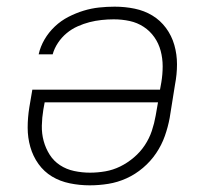

<svg xmlns="http://www.w3.org/2000/svg" viewBox="-20 -548 640 576"><path d="M249 8Q219 8 189.5 2Q160 -4 136 -18.5Q112 -33 95.5 -56Q79 -79 71 -107Q63 -135 63 -165Q63 -195 68 -226L77 -279H460L464 -301Q468 -325 468 -349Q468 -373 462 -395.5Q456 -418 443 -436.5Q430 -455 411 -467.5Q392 -480 369 -485Q346 -490 321 -490Q303 -490 284.5 -488Q266 -486 248.5 -481.5Q231 -477 213 -469Q195 -461 180 -448.5Q165 -436 154 -419.5Q143 -403 138 -385H96Q101 -408 113.5 -429.5Q126 -451 144.5 -468.5Q163 -486 185.5 -497.5Q208 -509 231 -516Q254 -523 277.5 -525.5Q301 -528 324 -528Q355 -528 384 -522Q413 -516 437 -501.5Q461 -487 478 -464Q495 -441 503 -413Q511 -385 511 -355Q511 -325 505 -294L489 -194Q484 -167 474.5 -140Q465 -113 448.5 -88.5Q432 -64 409 -44.5Q386 -25 359.5 -13Q333 -1 305 3.5Q277 8 249 8ZM250 -30Q273 -30 296 -34Q319 -38 340.5 -48.5Q362 -59 381.5 -75.5Q401 -92 414.5 -112.5Q428 -133 435.5 -155.5Q443 -178 447 -201L454 -241H114L110 -219Q106 -195 105.5 -171Q105 -147 111 -125Q117 -103 129 -84Q141 -65 160 -52.5Q179 -40 202.5 -35Q226 -30 250 -30Z"/></svg>

Font: Iosevka XLt Ex Obl
Style: Regular
Weight: 200
Width: 7
Italic angle: -9°
Monospace: yes
Designer: Belleve Invis
Foundry: Belleve Invis
Version: Version 32.5.0; ttfautohint (v1.8.4)